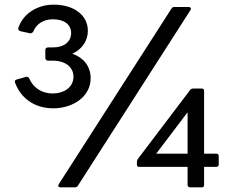

<svg xmlns="http://www.w3.org/2000/svg" viewBox="-20 -781 1049 826"><path d="M209 -315C296 -315 370 -367 370 -444C370 -497 339 -533 291 -550C334 -569 358 -607 358 -648C358 -716 298 -761 211 -761C140 -761 79 -722 59 -661C57 -655 60 -649 67 -647L108 -638C114 -637 119 -639 123 -645C136 -678 167 -698 208 -698C254 -698 286 -677 286 -639C286 -603 258 -577 207 -577H187C180 -577 175 -573 175 -567V-532C175 -525 180 -520 187 -520H207C263 -520 296 -491 296 -451C296 -407 258 -379 206 -379C157 -379 122 -406 106 -443C103 -450 96 -452 91 -450L52 -439C45 -437 42 -433 45 -425C68 -362 125 -315 209 -315ZM302 25C308 25 312 23 315 18L799 -737C804 -744 800 -751 792 -751H730C724 -751 721 -749 717 -743L233 11C228 19 231 25 240 25ZM849 25C855 25 858 21 858 14V-63H910C916 -63 921 -67 921 -72V-110C921 -117 916 -120 910 -120H858V-390C858 -397 855 -400 849 -400H811C805 -400 801 -398 798 -394L573 -97C570 -92 569 -89 569 -84V-72C569 -66 573 -63 578 -63H787V14C787 21 792 25 798 25ZM652 -120 787 -298V-120Z"/></svg>

Font: LINE Seed JP_OTF Regular
Style: Regular
Weight: 400
Designer: LY Corporation & Fontrix & Fontworks
Version: Version 1.002